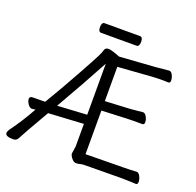

<svg xmlns="http://www.w3.org/2000/svg" viewBox="-145 -1000 1190 1163"><g transform="rotate(20 450.0 -418.0)"><path d="M742 -64Q780 -64 825 -67H826Q839 -67 848.5 -48.5Q858 -30 858 -13Q858 4 846 4Q792 1 743 1L515 3Q499 3 487.5 6.5Q476 10 461.5 10Q447 10 433 -7.5Q419 -25 419 -37L426 -84V-230L200 -217Q106 -55 84 -12Q75 4 54 4Q4 4 4 -18Q4 -29 16 -46Q70 -119 121 -211Q100 -208 99 -208H98Q85 -208 72.5 -225.5Q60 -243 60 -259Q60 -275 83 -275H126Q147 -275 160 -276Q230 -393 292.5 -506.5Q355 -620 368.5 -647Q382 -674 386.5 -691Q391 -708 411.5 -708Q432 -708 487 -686L717 -702Q740 -704 763.5 -706.5Q787 -709 800 -710H802Q815 -710 824 -692Q833 -674 833 -657.5Q833 -641 821 -641L785 -642Q750 -642 718 -640L498 -624V-403L655 -411Q676 -412 700.5 -415Q725 -418 738 -419H739Q752 -419 762 -401Q772 -383 772 -366.5Q772 -350 759 -350H700Q673 -350 656 -349L498 -342V-61ZM426 -618Q345 -467 236 -278L426 -289ZM563 -784H335Q317 -784 317 -815Q317 -846 336 -846H564Q582 -846 582 -815Q582 -784 563 -784Z"/></g></svg>

Font: LXGW WenKai
Style: Regular
Weight: 400
Designer: LXGW / Fontworks Inc.
Foundry: LXGW / Fontworks Inc.
Version: Version 1.520; June 14, 2025